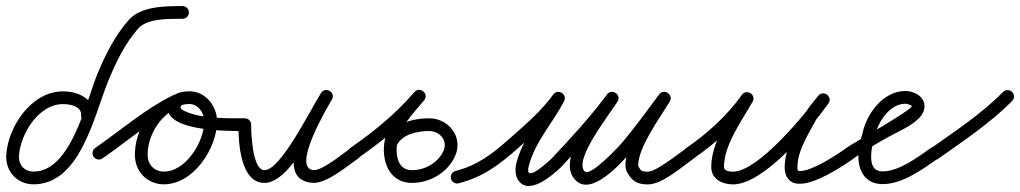

<svg xmlns="http://www.w3.org/2000/svg" viewBox="-27 -582 3363 633"><path d="M259.8 -179.4C271.4 -178.6 281.4 -187.3 282.3 -198.9C286.3 -257.3 229.7 -280.8 180.3 -280.8C77.3 -280.8 0.2 -165.7 -6.3 -72.7C-10.1 -18 28.4 25.7 83.9 25.7C237.2 25.7 283.2 -199.8 328.6 -312C354 -374.5 384 -437.1 428.8 -488.2C458.8 -522.5 534.3 -519.8 574.9 -520C586.5 -520 595.9 -529.4 595.8 -541C595.8 -552.6 586.4 -562 574.8 -562C574.8 -562 574.8 -562 574.8 -562C518.4 -561.8 437.8 -562.2 397.2 -515.8C352.6 -465 321.5 -404 295.6 -342C257.3 -250.6 208.3 -16.3 83.9 -16.3C52.7 -16.3 33.5 -39.1 35.6 -69.7C40.6 -140.2 100.1 -238.8 180.3 -238.8C203.1 -238.8 242.5 -232.6 240.4 -201.8C239.5 -190.2 248.3 -180.2 259.8 -179.4Z M281.7 -65.1C288.3 -55.5 301.4 -53.1 310.9 -59.7C393.2 -116.7 472.9 -186.8 562.6 -230.6C575 -236.7 576.8 -249.1 572.3 -258.5C567.9 -267.9 557.1 -274.4 544.5 -268.5C469.5 -233.8 417.7 -153.9 417.7 -71.2C417.7 -16.8 458.3 25.7 513.2 25.7C611.3 25.7 688.6 -93.2 688.6 -182.5C688.6 -232.5 649.9 -281 598 -281C570.7 -281 539.3 -274 529.2 -244.9C529.2 -244.9 529.2 -245 529.2 -245C529.2 -245 529.2 -245.1 529.2 -245.1C493.9 -146.2 731.8 -150.1 780 -150C791.6 -150 801 -159.4 801 -171C801 -182.6 791.6 -192 780 -192C720.3 -192.1 639.5 -189.8 584 -214.8C578.1 -217.5 565.8 -222.5 568.8 -230.9C568.8 -230.9 568.8 -231 568.8 -231C568.8 -231 568.8 -231.1 568.8 -231.1C571.5 -238.7 591.6 -239 598 -239C626.4 -239 646.6 -209.2 646.6 -182.5C646.6 -116.8 587.3 -16.3 513.2 -16.3C481.5 -16.3 459.7 -39.9 459.7 -71.2C459.7 -137.6 502 -202.5 562.2 -230.4C574.8 -236.2 576.5 -248.8 571.9 -258.3C567.4 -267.9 556.6 -274.4 544.2 -268.3C452.4 -223.5 371.1 -152.5 287.1 -94.3C277.5 -87.7 275.1 -74.6 281.7 -65.1Z M759 -171C759 -171 759 -171 759 -171C759 -114.7 764.3 21 845 21C931.3 21 1019.9 -178.6 1066.8 -252.8C1074.1 -264.5 1068.7 -275.9 1059.7 -281.4C1050.7 -287 1038 -286.6 1031 -274.7C1000.2 -223.1 861 13.7 1006 21C1006 21 1006.2 21 1006.5 21C1006.7 21 1007 21 1007 21C1052.5 21 1117.5 -34.2 1154 -59.8C1163.5 -66.5 1165.9 -79.5 1159.2 -89C1152.5 -98.5 1139.5 -100.9 1130 -94.2C1130 -94.2 1130 -94.2 1130 -94.2C1103.2 -75.5 1038.7 -21 1007 -21C1007 -21 1007.3 -21 1007.5 -21C1007.8 -21 1008.1 -21 1008 -21C930.8 -24.8 1054.2 -231.8 1067 -253.3C1074.1 -265.1 1068.9 -276.5 1060 -281.9C1051.1 -287.3 1038.6 -286.9 1031.2 -275.2C994.5 -217.1 898.6 -21 845 -21C804.4 -21 801 -144.6 801 -171C801 -182.6 791.6 -192 780 -192C768.4 -192 759 -182.6 759 -171Z M1122.8 -65C1129.4 -55.5 1142.5 -53.1 1152 -59.8C1233.2 -116.3 1305.9 -175.5 1370.9 -250.8C1380 -261.3 1376.5 -273.4 1368.4 -280.2C1360.4 -287.1 1347.9 -288.6 1338.9 -278C1293.5 -223.8 1241.7 -170 1238.6 -94.9C1238.6 -94.9 1238.6 -94.9 1238.6 -94.8C1238.6 -94.8 1238.6 -94.8 1238.6 -94.8C1236.3 -35.8 1264.9 21 1331 21C1390 21 1447.5 -11.9 1472.8 -66.1C1501.9 -128.4 1453.2 -192.2 1387.4 -192C1387.3 -192 1387.4 -192 1387.4 -192C1387.4 -192 1387.5 -192 1387.5 -192C1334 -192.1 1269.4 -174.3 1244.1 -122.2C1239 -111.7 1243.4 -99.2 1253.8 -94.1C1264.3 -89 1276.8 -93.4 1281.9 -103.8C1281.9 -103.8 1281.9 -103.8 1281.9 -103.8C1299.5 -140.2 1351.3 -150.1 1387.3 -150C1387.3 -150 1387.4 -150 1387.4 -150C1387.4 -150 1387.4 -150 1387.4 -150C1422.5 -150.1 1451 -118.6 1434.8 -83.9C1416.4 -44.4 1373.7 -21 1331 -21C1290.2 -21 1279.2 -58.7 1280.6 -93.2C1280.6 -93.2 1280.6 -93.2 1280.6 -93.2C1280.6 -93.1 1280.6 -93.1 1280.6 -93.1C1283.2 -156.8 1332.5 -205 1371.1 -251C1380 -261.6 1376.6 -273.7 1368.6 -280.5C1360.7 -287.2 1348.2 -288.7 1339.1 -278.2C1276.4 -205.6 1206.4 -148.8 1128 -94.2C1118.5 -87.6 1116.1 -74.5 1122.8 -65Z M1485.2 22.3C1485.2 22.3 1485.2 22.3 1485.2 22.3C1566.9 1.3 1620.3 -39.7 1684 -96.3C1736.5 -143 1789.7 -188.5 1831 -245.7C1838.6 -256.2 1832.7 -267.4 1823.3 -273.2C1814 -278.9 1801.3 -279.1 1795.3 -267.6C1756.3 -192.1 1698.1 -130.7 1675.7 -45.3C1675.7 -45.3 1675.7 -45.3 1675.7 -45.4C1675.7 -45.4 1675.7 -45.4 1675.7 -45.4C1670.9 -27.2 1670.7 -3.7 1681.8 12.4C1716.7 63.1 1791.1 -2 1819.1 -27.5C1819.1 -27.5 1819.4 -27.7 1819.7 -28C1820 -28.3 1820.3 -28.6 1820.3 -28.6C1886.1 -98.5 1950.6 -168.1 2007.9 -245.5C2015.9 -256.3 2010.8 -267.9 2001.9 -274C1993 -280 1980.3 -280.5 1973.2 -269.1C1934.8 -207.8 1801.9 -55.2 1871.3 13C1871.3 13 1871.3 13 1871.2 12.9C1871.2 12.9 1871.2 12.8 1871.2 12.8C1924 65.7 2022 -45.1 2053.9 -82.3C2098.5 -134.3 2138.6 -190.7 2179.8 -245.4C2187.8 -256 2182.5 -267.5 2173.5 -273.6C2164.5 -279.6 2151.9 -280.2 2145 -268.8C2105.5 -203.2 2035 -112.8 2035 -36C2035 -30.2 2036.3 -24.8 2038.1 -19.4C2038.1 -19.3 2038.4 -18.5 2038.8 -17.7C2039.1 -16.9 2039.5 -16.1 2039.5 -16.1C2055.8 14.3 2072.5 26 2109 26C2156.3 26 2221.5 -32.3 2261 -59.8C2270.5 -66.4 2272.9 -79.5 2266.2 -89C2259.6 -98.5 2246.5 -100.9 2237 -94.2C2237 -94.2 2237 -94.2 2237 -94.2C2208.4 -74.4 2136.7 -16 2109 -16C2086.8 -16 2085.2 -19.8 2076.5 -35.9C2076.5 -36 2076.8 -35.1 2077.2 -34.3C2077.6 -33.4 2077.9 -32.6 2077.9 -32.6C2077.6 -33.6 2077 -34.9 2077 -36C2077 -96.8 2147.7 -191.8 2181 -247.2C2187.8 -258.5 2183.1 -269.7 2174.7 -275.4C2166.3 -281.1 2154.2 -281.2 2146.2 -270.6C2105.5 -216.6 2066 -161 2022.1 -109.7C2008.9 -94.3 1919.1 1.4 1900.8 -16.8C1900.8 -16.8 1900.8 -16.9 1900.8 -16.9C1900.7 -17 1900.7 -17 1900.7 -17C1862.7 -54.3 1983.1 -205.7 2008.8 -246.9C2015.9 -258.3 2011.3 -269.6 2002.8 -275.3C1994.4 -281.1 1982.1 -281.3 1974.1 -270.5C1917.9 -194.5 1854.4 -126.1 1789.7 -57.4C1789.7 -57.4 1790 -57.7 1790.3 -58C1790.6 -58.3 1790.9 -58.5 1790.9 -58.5C1780.3 -48.9 1699.9 26.8 1716.3 -34.6C1716.3 -34.6 1716.3 -34.6 1716.3 -34.6C1716.3 -34.7 1716.3 -34.7 1716.3 -34.7C1737.7 -116.2 1795.3 -175.9 1832.7 -248.4C1838.6 -259.9 1833.5 -270.6 1825 -275.8C1816.5 -281.1 1804.6 -280.8 1797 -270.3C1757.6 -215.7 1706.2 -172.3 1656 -127.7C1597.6 -75.8 1549.4 -37.5 1474.8 -18.3C1463.5 -15.4 1456.8 -4 1459.7 7.2C1462.6 18.5 1474 25.2 1485.2 22.3Z M2230.7 -65.1C2237.3 -55.5 2250.3 -53.1 2259.9 -59.7C2332.9 -109.9 2401.6 -172.4 2453.1 -244.8C2460.8 -255.7 2455.3 -267.1 2446.1 -272.9C2437 -278.7 2424.3 -278.9 2417.8 -267.4C2378 -197.6 2317.9 -113.7 2317.9 -31.7C2317.9 9.3 2354.5 25.9 2390.2 25.9C2491.8 25.9 2648.9 -163.1 2704.1 -240.8C2712 -251.9 2707.9 -263.6 2699.6 -269.8C2691.4 -276 2679.1 -276.7 2670.6 -266.1C2655.5 -247.2 2638.7 -228.4 2626.8 -207.4C2626.8 -207.4 2626.7 -207.3 2626.6 -207.2C2626.5 -207 2626.5 -206.9 2626.5 -206.9C2597.4 -152.5 2560 -93.8 2560 -30.3C2560 -20.1 2561.6 -9.6 2566.3 -0.4C2566.3 -0.4 2566.4 -0.3 2566.5 -0.1C2566.5 0 2566.6 0.2 2566.6 0.2C2576.3 17.5 2589.1 23.8 2610.4 23.8C2662.8 23.8 2746.7 -30.8 2788 -59.8C2797.5 -66.5 2799.9 -79.5 2793.2 -89C2786.5 -98.5 2773.5 -100.9 2764 -94.2C2764 -94.2 2764 -94.2 2764 -94.2C2731.2 -71.2 2651.6 -18.2 2610.4 -18.2C2607.9 -18.2 2605.4 -18.3 2603.1 -18.8C2601.1 -19.2 2604.3 -17.7 2605.1 -16.5C2605.9 -15.3 2603.7 -19.6 2603.4 -20.2C2603.4 -20.2 2603.4 -20 2603.5 -19.9C2603.6 -19.7 2603.7 -19.6 2603.7 -19.6C2602.1 -22.7 2602 -26.9 2602 -30.3C2602 -85.5 2638.1 -139.5 2663.5 -187.1C2663.5 -187.1 2663.5 -187 2663.4 -186.8C2663.3 -186.7 2663.2 -186.6 2663.2 -186.6C2674.1 -205.6 2689.8 -222.7 2703.4 -239.9C2711.9 -250.6 2707.5 -262.4 2698.9 -268.9C2690.4 -275.3 2677.8 -276.3 2669.9 -265.2C2625.1 -202.1 2471.1 -16.1 2390.2 -16.1C2379.6 -16.1 2359.9 -17.3 2359.9 -31.7C2359.9 -104.3 2418.7 -184.2 2454.2 -246.6C2460.8 -258.2 2455.8 -269.2 2447.3 -274.7C2438.7 -280.1 2426.6 -280 2418.9 -269.2C2370.2 -200.8 2305 -141.7 2236.1 -94.3C2226.5 -87.7 2224.1 -74.7 2230.7 -65.1Z M2787 -59.8C2787 -59.8 2787 -59.8 2787 -59.8C2824.3 -85.8 2863.2 -109.2 2903.1 -131.1C2935.9 -149.1 2978.3 -166.4 3004.3 -193.8C3014.3 -204.3 3021 -217.2 3021 -232C3021 -264.1 2986.3 -282 2958 -282C2884.6 -282 2830.2 -207.5 2816.5 -142.4C2816.5 -142.3 2816.6 -142.8 2816.7 -143.2C2816.8 -143.7 2816.9 -144.1 2816.9 -144.1C2808.9 -118 2803 -93.8 2803 -66C2803 -15.5 2828.1 25 2883 25C2948.4 25 3015.1 -24.1 3066 -59.8C3075.5 -66.5 3077.9 -79.5 3071.2 -89C3064.5 -98.5 3051.5 -100.9 3042 -94.2C2999.8 -64.7 2937.7 -17 2883 -17C2852.2 -17 2845 -38.9 2845 -66C2845 -89.5 2850.3 -109.8 2857.1 -131.9C2857.1 -131.9 2857.2 -132.3 2857.3 -132.8C2857.4 -133.2 2857.5 -133.6 2857.5 -133.6C2867 -178.5 2905.5 -240 2958 -240C2962.3 -240 2979 -236 2979 -232C2979 -219.1 2787.2 -111.1 2763 -94.2C2753.5 -87.6 2751.1 -74.5 2757.8 -65C2764.4 -55.5 2777.5 -53.1 2787 -59.8Z M3036.9 -63.5C3043.6 -54 3056.7 -51.8 3066.2 -58.5C3149.4 -117.7 3238.3 -176.4 3310 -249.3C3318.1 -257.5 3318 -270.8 3309.7 -279C3301.5 -287.1 3288.2 -287 3280 -278.7C3280 -278.7 3280 -278.7 3280 -278.7C3210.1 -207.6 3123 -150.4 3041.8 -92.8C3032.4 -86.1 3030.2 -73 3036.9 -63.5Z"/></svg>

Font: FRB American Cursive Guidelines Medium
Style: Italic
Weight: 500
Italic angle: -25°
Version: Version 2.0;Modular Font Editor K font №1